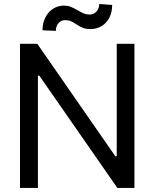

<svg xmlns="http://www.w3.org/2000/svg" viewBox="-20 -922 758 942"><path d="M639.6 0H555.7L172.9 -550.8H166V0H78.1V-707H163.1L545.9 -155.3H552.7V-707H639.6ZM293.9 -894.5Q312 -894.5 325.7 -889.2Q339.4 -883.8 360.4 -872.1Q377.4 -861.8 390.9 -856.2Q404.3 -850.6 419.9 -850.6Q439.9 -850.6 453.4 -865.5Q466.8 -880.4 466.8 -902.3L530.3 -897.5Q530.3 -861.8 516.4 -835Q502.4 -808.1 478 -793.7Q453.6 -779.3 423.8 -779.3Q401.9 -779.3 386.7 -785.4Q371.6 -791.5 354.5 -802.7Q339.8 -813 327.6 -818.1Q315.4 -823.2 298.8 -823.2Q279.3 -823.2 266.6 -808.1Q253.9 -793 253.9 -770.5L188.5 -773.4Q188.5 -808.1 202.4 -835.9Q216.3 -863.8 240.5 -879.2Q264.6 -894.5 293.9 -894.5Z"/></svg>

Font: Pretendard Std
Style: Regular
Weight: 400
Designer: Base glyphs from Inter by Rasmus Andersson; Hangeul glyphs from Noto Sans CJK(Source Han Sans) by Jang Soo-young and Kan
Foundry: Kil Hyung-jin
Version: Version 1.309